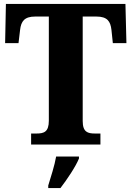

<svg xmlns="http://www.w3.org/2000/svg" viewBox="-20 -734 667 975"><path d="M138 0H490V-56H462C426 -56 400 -63 400 -119V-650H469C525 -650 541 -626 546 -582L553 -515H622L617 -714H10L6 -515H74L82 -582C87 -626 104 -650 159 -650H228V-121C228 -64 203 -56 166 -56H138ZM225 208V221H287C320 178 364 113 381 71V61H265C258 104 237 169 225 208Z"/></svg>

Font: Noto Serif Devanagari SemiCondensed ExtraBold
Style: Regular
Weight: 800
Width: 4
Designer: Universal Thirst, Indian Type Foundry and the Monotype Design Team
Foundry: Monotype Imaging Inc.
Version: Version 2.004